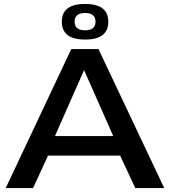

<svg xmlns="http://www.w3.org/2000/svg" viewBox="-20 -955 863 975"><path d="M9 0 342 -706H480L814 0H667L590 -165H224L148 0ZM259 -264H555L407 -599ZM412 -754Q294 -754 294 -845Q294 -935 412 -935Q530 -935 530 -845Q530 -754 412 -754ZM412 -801Q465 -801 465 -845Q465 -889 412 -889Q359 -889 359 -845Q359 -801 412 -801Z"/></svg>

Font: Georama Extended Medium
Style: Regular
Weight: 500
Width: 7
Designer: Jean-Baptiste Levee
Foundry: Production Type
Version: Version 1.000